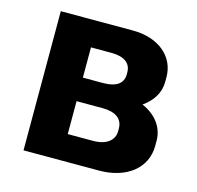

<svg xmlns="http://www.w3.org/2000/svg" viewBox="-82 -606 712 693"><g transform="rotate(15 273.5 -260.0)"><path d="M63 0H345C449 0 518 -56 518 -139V-158C518 -208 486 -249 435 -271C471 -296 493 -330 493 -371V-389C493 -466 428 -520 333 -520H63ZM202 -309V-422H279C326 -422 352 -403 352 -369V-361C352 -327 326 -309 278 -309ZM202 -98V-221H299C347 -221 375 -202 375 -165V-155C375 -121 346 -98 297 -98Z"/></g></svg>

Font: Fixel Text Bold
Style: Bold
Weight: 700
Width: 4
Designer: AlfaBravo + MacPaw
Foundry: Kyrylo Tkachov, Marchela Mozhyna, Serhii Makarenko, Maria Weinstein, Zakhar Kryvoshyya
Version: Version 1.211